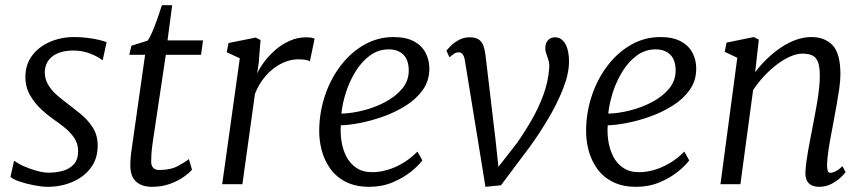

<svg xmlns="http://www.w3.org/2000/svg" viewBox="-20 -711 3343 741"><path d="M376.5 -480H372.5Q362.5 -490 331.2 -503Q300 -516 263 -516Q232.5 -516 208.5 -507.5Q184.5 -499 170 -481.8Q155.5 -464.5 153 -438Q151.5 -409.5 164.5 -386.5Q177.5 -363.5 198.2 -345.2Q219 -327 240 -311.5Q263.5 -293.5 290.8 -271.5Q318 -249.5 337.5 -219.8Q357 -190 357 -148.5Q357 -98.5 330.2 -63Q303.5 -27.5 259.5 -8.8Q215.5 10 163.5 10Q142.5 10 112.2 4.2Q82 -1.5 56 -10.2Q30 -19 20.5 -28.5L34 -90H36.5Q48.5 -80 72 -69.5Q95.5 -59 121.5 -51.8Q147.5 -44.5 167 -44.5Q194.5 -44.5 220.8 -51.2Q247 -58 264.2 -76.2Q281.5 -94.5 281.5 -128Q281.5 -157 266 -179.5Q250.5 -202 228 -219.8Q205.5 -237.5 184.5 -252Q165.5 -265 140.5 -287.8Q115.5 -310.5 96.8 -342.2Q78 -374 78 -414Q78 -462 104 -496.5Q130 -531 172.8 -549.5Q215.5 -568 266.5 -568Q292.5 -568 318 -564.8Q343.5 -561.5 363.2 -556.8Q383 -552 391.5 -548Z M570.5 -169.5Q568 -152.5 566.5 -139.5Q565 -126.5 564.2 -114.2Q563.5 -102 563.5 -86.5Q563.5 -72 571.2 -63.5Q579 -55 594.5 -55Q638 -55 666.5 -70.2Q695 -85.5 709 -97L721 -56Q710.5 -43.5 688.5 -28Q666.5 -12.5 635.5 -1.2Q604.5 10 566 10Q528 10 505.5 -9.8Q483 -29.5 483 -72.5Q483 -79 483.2 -86.5Q483.5 -94 484.2 -102.5Q485 -111 486 -119.8Q487 -128.5 488.5 -137.5L540 -499.5H479L487 -534.5L549.5 -554Q558.5 -565.5 568.8 -590.2Q579 -615 588.8 -642.8Q598.5 -670.5 605 -691H644.5L626.5 -555H763.5L756 -499.5H620Z M972.5 -427Q981 -447 998.8 -471Q1016.5 -495 1041.2 -517Q1066 -539 1096.8 -553Q1127.5 -567 1162 -567Q1169.5 -567 1179.2 -566Q1189 -565 1194 -561L1176 -474.5Q1169.5 -478.5 1158 -480.2Q1146.5 -482 1129.5 -482Q1108 -482 1084.8 -473.8Q1061.5 -465.5 1038.8 -449Q1016 -432.5 996.8 -407.5Q977.5 -382.5 964 -349L915.5 0H837.5L905.5 -486L855 -509.5L862 -545L967 -566L985.5 -556.5L978.5 -468.5Z M1610 -92Q1596 -72.5 1566.2 -48.5Q1536.5 -24.5 1495.2 -7.2Q1454 10 1405.5 10Q1352.5 10 1315 -9Q1277.5 -28 1254.5 -60.2Q1231.5 -92.5 1221.2 -132.2Q1211 -172 1212 -213Q1213.5 -283 1235.8 -346.8Q1258 -410.5 1296.8 -460.2Q1335.5 -510 1387 -539Q1438.5 -568 1499 -568Q1546 -568 1576.5 -552Q1607 -536 1622 -508.2Q1637 -480.5 1637 -446Q1637 -399.5 1611.8 -364Q1586.5 -328.5 1545.8 -303Q1505 -277.5 1458.5 -261Q1412 -244.5 1368.5 -236.2Q1325 -228 1295.5 -227.5Q1293 -198.5 1297.8 -167Q1302.5 -135.5 1316.2 -108Q1330 -80.5 1354.8 -63.5Q1379.5 -46.5 1417 -46.5Q1444.5 -46.5 1474.2 -55Q1504 -63.5 1534 -81Q1564 -98.5 1591 -126ZM1480.5 -520.5Q1440 -520.5 1407.8 -496.8Q1375.5 -473 1352.2 -435.2Q1329 -397.5 1315.2 -354.5Q1301.5 -311.5 1297.5 -272.5Q1337.5 -273.5 1382.8 -285Q1428 -296.5 1467.8 -317.8Q1507.5 -339 1532.5 -369.2Q1557.5 -399.5 1557.5 -438.5Q1557.5 -479.5 1536.8 -500Q1516 -520.5 1480.5 -520.5Z M1774.5 -475.5Q1772.5 -490.5 1766.8 -499.8Q1761 -509 1750.5 -509Q1739.5 -509 1730.5 -502.2Q1721.5 -495.5 1714.5 -490L1703 -515.5Q1706.5 -520.5 1718.8 -533Q1731 -545.5 1750 -556.2Q1769 -567 1792.5 -567Q1815.5 -567 1827.8 -558.5Q1840 -550 1845.5 -535Q1851 -520 1853.5 -500L1892 -175L1907.5 -30.5L1881 -38L1975.5 -159.5Q2006 -203 2032.5 -249.2Q2059 -295.5 2077.2 -345Q2095.5 -394.5 2099.5 -447.5Q2101 -464.5 2097 -478Q2093 -491.5 2088.8 -502.5Q2084.5 -513.5 2084.5 -523.5Q2084.5 -545.5 2095.2 -556.2Q2106 -567 2122 -567Q2139.5 -567 2151.5 -555.2Q2163.5 -543.5 2169.8 -522.5Q2176 -501.5 2176 -474Q2176 -426.5 2153.2 -368.8Q2130.5 -311 2095.8 -252.8Q2061 -194.5 2025.5 -145.5L1913.5 4L1853.5 10L1824 -172Z M2640 -92Q2626 -72.5 2596.2 -48.5Q2566.5 -24.5 2525.2 -7.2Q2484 10 2435.5 10Q2382.5 10 2345 -9Q2307.5 -28 2284.5 -60.2Q2261.5 -92.5 2251.2 -132.2Q2241 -172 2242 -213Q2243.5 -283 2265.8 -346.8Q2288 -410.5 2326.8 -460.2Q2365.5 -510 2417 -539Q2468.5 -568 2529 -568Q2576 -568 2606.5 -552Q2637 -536 2652 -508.2Q2667 -480.5 2667 -446Q2667 -399.5 2641.8 -364Q2616.5 -328.5 2575.8 -303Q2535 -277.5 2488.5 -261Q2442 -244.5 2398.5 -236.2Q2355 -228 2325.5 -227.5Q2323 -198.5 2327.8 -167Q2332.5 -135.5 2346.2 -108Q2360 -80.5 2384.8 -63.5Q2409.5 -46.5 2447 -46.5Q2474.5 -46.5 2504.2 -55Q2534 -63.5 2564 -81Q2594 -98.5 2621 -126ZM2510.5 -520.5Q2470 -520.5 2437.8 -496.8Q2405.5 -473 2382.2 -435.2Q2359 -397.5 2345.2 -354.5Q2331.5 -311.5 2327.5 -272.5Q2367.5 -273.5 2412.8 -285Q2458 -296.5 2497.8 -317.8Q2537.5 -339 2562.5 -369.2Q2587.5 -399.5 2587.5 -438.5Q2587.5 -479.5 2566.8 -500Q2546 -520.5 2510.5 -520.5Z M2894.5 -432.5Q2915 -459.5 2940.2 -484Q2965.5 -508.5 2993.8 -527.5Q3022 -546.5 3051.8 -557.2Q3081.5 -568 3111.5 -568Q3163 -568 3193.2 -536.5Q3223.5 -505 3223.5 -424Q3223.5 -400 3219 -369Q3214.5 -338 3208.8 -306Q3203 -274 3198 -247Q3193.5 -222 3187.8 -192.2Q3182 -162.5 3177.5 -132.8Q3173 -103 3172 -78.5Q3171.5 -62 3174.2 -53Q3177 -44 3183.5 -44Q3193.5 -44 3205.2 -50Q3217 -56 3231.5 -69.5L3243.5 -47Q3240.5 -41.5 3226 -27.5Q3211.5 -13.5 3189.8 -1.8Q3168 10 3141.5 10Q3124.5 10 3112.2 4Q3100 -2 3093.8 -14.8Q3087.5 -27.5 3088.5 -48.5Q3089.5 -65.5 3092.2 -87Q3095 -108.5 3099.2 -132Q3103.5 -155.5 3108 -178.8Q3112.5 -202 3116.5 -222.5Q3120.5 -244 3125.2 -268.5Q3130 -293 3134.2 -319Q3138.5 -345 3141.2 -370.2Q3144 -395.5 3144 -418Q3144 -451.5 3137.5 -470Q3131 -488.5 3116.5 -496.2Q3102 -504 3077 -504Q3055 -504 3029.5 -492.8Q3004 -481.5 2978.2 -462Q2952.5 -442.5 2928.8 -417Q2905 -391.5 2886.5 -363.5L2837.5 0H2760.5L2825.5 -488L2777 -511L2784 -546.5L2889 -568L2908.5 -558Z"/></svg>

Font: Merriweather 7pt Light
Style: Italic
Weight: 300
Italic angle: -7.8°
Designer: Eben Sorkin
Foundry: Eben Sorkin
Version: Version 2.200;gftools[0.9.31]